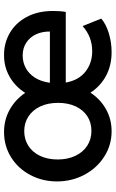

<svg xmlns="http://www.w3.org/2000/svg" viewBox="170 -738 576 957"><g transform="rotate(-90 458.5 -260.0)"><path d="M32.2 -264.6Q32.2 -337.4 64.5 -397.9Q96.7 -458.5 152.8 -493.4Q209 -528.3 277.3 -528.3Q337.9 -528.8 388.9 -500.7Q439.9 -472.7 473.6 -422.9Q505.4 -473.1 554.7 -501Q604 -528.8 662.1 -528.3Q721.2 -528.8 771.5 -500Q821.8 -471.2 851.8 -415.8Q881.8 -360.4 881.8 -284.2Q881.8 -246.6 877 -220.7H524.9Q536.6 -156.2 579.3 -122.6Q622.1 -88.9 681.6 -88.9Q752.9 -88.9 806.6 -136.7L843.8 -43.9Q817.4 -20.5 771.5 -6.3Q725.6 7.8 676.8 7.8Q610.4 7.8 558.6 -20Q506.8 -47.9 474.6 -97.7Q442.4 -48.3 392.3 -20.3Q342.3 7.8 282.2 7.8Q213.4 7.8 156 -28.8Q98.6 -65.4 65.4 -127.9Q32.2 -190.4 32.2 -264.6ZM423.8 -258.8Q423.8 -310.1 405.8 -348.1Q387.7 -386.2 355.7 -407Q323.7 -427.7 283.2 -427.7Q241.7 -427.7 209.5 -407Q177.2 -386.2 159.4 -348.4Q141.6 -310.5 141.6 -260.7Q141.6 -211.4 159.7 -173.1Q177.7 -134.8 210 -113.8Q242.2 -92.8 284.2 -92.8Q325.7 -92.8 357.2 -113.3Q388.7 -133.8 406.2 -171.4Q423.8 -209 423.8 -258.8ZM779.3 -299.8Q779.8 -338.4 765.4 -369.1Q751 -399.9 723.6 -417.7Q696.3 -435.5 660.2 -435.5Q626 -435.5 597.2 -419.9Q568.4 -404.3 549.1 -373.8Q529.8 -343.3 523.9 -299.8Z"/></g></svg>

Font: Reddit Sans Strawberry SemiBold
Style: Regular
Weight: 600
Designer: Stephen Hutchings
Foundry: Reddit
Version: Version 1.013